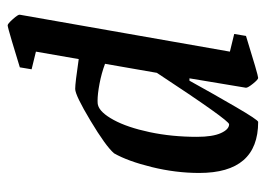

<svg xmlns="http://www.w3.org/2000/svg" viewBox="-114 -382 678 489"><g transform="rotate(90 224.5 -138.0)"><path d="M421 -307Q421 -247 406 -186Q391 -125 371 -90Q353 -69 288 -30Q223 9 207 9Q192 9 131 0L112 109L157 120L152 150Q123 159 86 170Q49 181 45 181Q41 181 29 167.5Q17 154 18 150L112 -385L67 -396L72 -426Q172 -457 179 -457Q183 -457 193.5 -444Q204 -431 204 -426L180 -282H186Q218 -340 252 -398.5Q286 -457 291 -457Q421 -457 421 -307ZM329 -301Q329 -341 319.5 -362Q310 -383 297 -383Q287 -383 166 -199L143 -67Q167 -58 193.5 -53Q220 -48 237 -48Q245 -48 248 -49Q267 -54 286 -89Q305 -124 317 -180.5Q329 -237 329 -301Z"/></g></svg>

Font: Grenze
Style: Italic
Weight: 400
Italic angle: -10°
Designer: Renata Polastri
Foundry: Omnibus-Type
Version: Version 1.002; ttfautohint (v1.8)